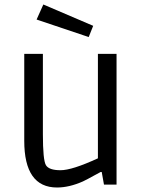

<svg xmlns="http://www.w3.org/2000/svg" viewBox="-20 -822 640 855"><path d="M416 -582H499V0H443L433 -56H428Q427 -56 397.5 -39.5Q368 -23 349 -14Q288 13 234 13Q88 13 88 -195V-582H171V-224Q171 -109 184.5 -86.5Q198 -64 249.5 -64Q301 -64 416 -117ZM143 -735 173 -802 395 -707 375 -657Z"/></svg>

Font: Ruda
Style: Regular
Weight: 400
Designer: Mariela Monsalve, Angelina Sanchez
Foundry: Mariela Monsalve, Angelina Sanchez
Version: Version 1.002